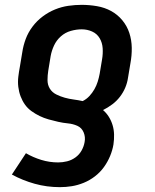

<svg xmlns="http://www.w3.org/2000/svg" viewBox="-20 -548 640 792"><path d="M227 224Q173 224 123 210Q73 196 29 172L87 84Q116 101 150 111.5Q184 122 220 122Q238 122 256.5 117.5Q275 113 291 101.5Q307 90 316.5 73Q326 56 329 38Q333 17 325 -2Q317 -21 299 -29Q281 -37 260.5 -39Q240 -41 220 -45.5Q200 -50 180.5 -55.5Q161 -61 143.5 -69.5Q126 -78 110 -89.5Q94 -101 83 -116.5Q72 -132 65 -150.5Q58 -169 55.5 -189.5Q53 -210 55.5 -231Q58 -252 62 -273L72 -333Q76 -360 86 -387Q96 -414 114 -438Q132 -462 156 -480Q180 -498 207 -509Q234 -520 262 -524Q290 -528 317 -528Q349 -528 380.5 -522.5Q412 -517 438.5 -502.5Q465 -488 484.5 -464.5Q504 -441 513.5 -412Q523 -383 523.5 -351Q524 -319 518 -287L508 -227Q505 -206 496.5 -186Q488 -166 474.5 -148.5Q461 -131 443 -117.5Q425 -104 405 -94Q419 -82 429 -66Q439 -50 444.5 -31.5Q450 -13 450.5 7Q451 27 448 48Q444 72 434 96Q424 120 408.5 141.5Q393 163 371.5 179.5Q350 196 325.5 206Q301 216 276.5 220Q252 224 227 224ZM321 -131Q337 -139 349 -152Q361 -165 369.5 -180Q378 -195 383 -211Q388 -227 391 -243L401 -303Q405 -326 403.5 -349Q402 -372 391 -390.5Q380 -409 360 -418Q340 -427 317 -427Q295 -427 272 -420.5Q249 -414 231 -398Q213 -382 203 -360.5Q193 -339 189 -317L179 -256Q176 -237 176 -217.5Q176 -198 185.5 -182.5Q195 -167 212 -158.5Q229 -150 247 -145Q265 -140 284 -137.5Q303 -135 321 -131Z"/></svg>

Font: Iosevka Aile
Style: Bold Italic
Weight: 700
Italic angle: -9°
Designer: Belleve Invis
Foundry: Belleve Invis
Version: Version 28.0.1; ttfautohint (v1.8.4)